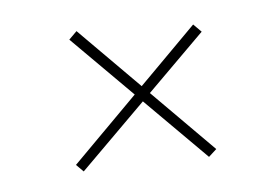

<svg xmlns="http://www.w3.org/2000/svg" viewBox="-30 -447 391 268"><g transform="rotate(-5 166.0 -313.0)"><path d="M74 -400 85 -411 265 -230 254 -220ZM78 -215 68 -225 248 -406 259 -395Z"/></g></svg>

Font: Smooch Sans Thin Thin
Style: Regular
Weight: 250
Version: Version 1.010